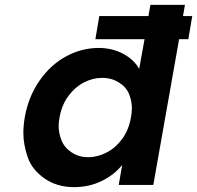

<svg xmlns="http://www.w3.org/2000/svg" viewBox="-20 -760 810 789"><path d="M82 -279Q97 -363 142 -428Q187 -493 251 -528Q315 -563 386 -563Q440 -563 485 -539.5Q530 -516 552 -477L574 -599H372L388 -694H590L598 -740H740L732 -694H770L754 -599H716L610 0H468L482 -82Q449 -41 397.5 -16Q346 9 284 9Q214 9 162.5 -27Q111 -63 93.5 -115Q76 -167 76 -213Q76 -245 82 -279ZM518 -277Q522 -297 522 -315Q522 -343 511 -372Q500 -401 469.5 -420.5Q439 -440 400 -440Q361 -440 324.5 -421Q288 -402 261 -365.5Q234 -329 225 -279Q221 -259 221 -242Q221 -214 232.5 -184Q244 -154 274 -134Q304 -114 342 -114Q381 -114 418.5 -133.5Q456 -153 482.5 -189.5Q509 -226 518 -277Z"/></svg>

Font: Fz Poppins SemBd
Style: Italic
Weight: 600
Italic angle: -10°
Designer: Ninad Kale (Devanagari), Jonny Pinhorn (Latin)
Foundry: Indian Type Foundry
Version: Vit hóa bi Vntype.Com & FontZin.Com